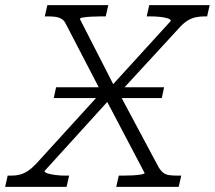

<svg xmlns="http://www.w3.org/2000/svg" viewBox="-67 -730 839 750"><path d="M152 -389H574L565 -347H143ZM108 -666 118 -710H356L346 -666H329Q311 -666 291.5 -665Q272 -664 259 -662Q246 -660 245 -656L382 -388L389 -383L552 -78Q561 -63 570.5 -55.5Q580 -48 593.5 -46Q607 -44 625 -44H641L631 0H387L397 -44H414Q432 -44 451.5 -45Q471 -46 484.5 -48.5Q498 -51 498 -54L345 -345L339 -350L192 -633Q185 -649 174.5 -655.5Q164 -662 151 -664Q138 -666 119 -666ZM-47 0 -37 -44H-22Q-4 -44 11 -48Q26 -52 41.5 -62Q57 -72 74 -90L340 -382L364 -345L107 -62Q106 -57 118 -53Q130 -49 149 -46.5Q168 -44 186 -44H203L193 0ZM390 -357 363 -388 600 -648Q601 -654 589 -658Q577 -662 558.5 -664Q540 -666 521 -666H506L516 -710H752L742 -666H732Q714 -666 697.5 -662.5Q681 -659 665.5 -649.5Q650 -640 633 -621Z"/></svg>

Font: Roboto Serif ExtraLight
Style: Italic
Weight: 250
Italic angle: -10°
Designer: Greg Gazdowicz
Foundry: Commercial Type
Version: Version 1.008